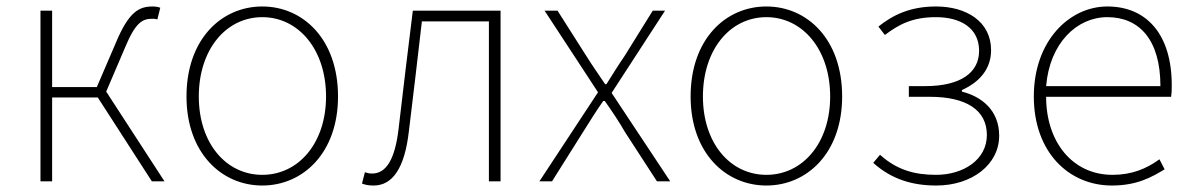

<svg xmlns="http://www.w3.org/2000/svg" viewBox="-20 -560 3681 593"><path d="M105 0H141V-259H282L449 0H488L308 -277L367 -415C399 -492 421 -502 450 -502C458 -502 460 -502 466 -500L475 -536C471 -538 461 -540 452 -540C410 -540 378 -525 337 -426L279 -291H141V-527H105Z M790 13C916 13 1024 -88 1024 -262C1024 -439 916 -540 790 -540C664 -540 556 -439 556 -262C556 -88 664 13 790 13ZM790 -20C678 -20 594 -118 594 -262C594 -407 678 -507 790 -507C902 -507 987 -407 987 -262C987 -118 902 -20 790 -20Z M1134 13C1192 13 1230 -40 1243 -156C1257 -270 1270 -381 1283 -494H1490V0H1526V-527H1255C1240 -405 1225 -284 1211 -162C1200 -68 1173 -24 1129 -24C1120 -24 1114 -26 1107 -28L1098 7C1109 11 1118 13 1134 13Z M1646 0H1685L1780 -151C1801 -184 1821 -217 1843 -248H1848C1870 -217 1892 -184 1911 -151L2009 0H2050L1869 -273L2034 -527H1996L1909 -387C1889 -358 1872 -330 1853 -300H1849C1829 -330 1809 -358 1791 -387L1702 -527H1662L1827 -275Z M2347 13C2473 13 2581 -88 2581 -262C2581 -439 2473 -540 2347 -540C2221 -540 2113 -439 2113 -262C2113 -88 2221 13 2347 13ZM2347 -20C2235 -20 2151 -118 2151 -262C2151 -407 2235 -507 2347 -507C2459 -507 2544 -407 2544 -262C2544 -118 2459 -20 2347 -20Z M2872 13C2981 13 3066 -51 3066 -141C3066 -220 3011 -262 2951 -277V-282C3005 -306 3041 -347 3041 -405C3041 -494 2964 -540 2871 -540C2790 -540 2737 -513 2693 -478L2713 -452C2757 -485 2798 -507 2871 -507C2946 -507 3004 -474 3004 -403C3004 -337 2949 -294 2837 -294H2787V-261H2852C2963 -261 3028 -221 3028 -143C3028 -67 2956 -20 2871 -20C2805 -20 2750 -35 2698 -82L2677 -57C2734 -6 2798 13 2872 13Z M3414 13C3492 13 3537 -13 3577 -37L3561 -68C3521 -39 3476 -20 3416 -20C3292 -20 3211 -122 3211 -261H3597C3599 -275 3599 -286 3599 -297C3599 -453 3522 -540 3400 -540C3283 -540 3173 -434 3173 -262C3173 -90 3281 13 3414 13ZM3211 -294C3222 -427 3306 -507 3400 -507C3499 -507 3564 -437 3564 -294Z"/></svg>

Font: Noto Sans CJK SC Thin
Style: Regular
Weight: 100
Designer: Ryoko NISHIZUKA 西塚涼子 (kana, bopomofo & ideographs); Paul D. Hunt (Latin, Greek & Cyrillic); Sandoll Communications 산돌커뮤니
Foundry: Adobe
Version: Version 2.004;hotconv 1.0.118;makeotfexe 2.5.65603